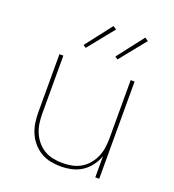

<svg xmlns="http://www.w3.org/2000/svg" viewBox="-136 -852 873 965"><g transform="rotate(20 300.0 -369.0)"><path d="M297 8Q269 8 241.5 2.5Q214 -3 190 -17.5Q166 -32 147.5 -53.5Q129 -75 118 -101Q107 -127 103 -154.5Q99 -182 99 -210V-520H120V-210Q120 -185 123.5 -159.5Q127 -134 137 -110.5Q147 -87 163.5 -67Q180 -47 202 -34Q224 -21 249.5 -16Q275 -11 300 -11Q325 -11 350.5 -16Q376 -21 398 -34Q420 -47 436.5 -67Q453 -87 463 -110.5Q473 -134 476.5 -159.5Q480 -185 480 -210V-520H501V0H480V-113Q470 -85 452 -61Q434 -37 409.5 -21Q385 -5 355.5 1.5Q326 8 297 8ZM382 -595 367 -605 476 -746 494 -734ZM212 -595 197 -605 306 -746 324 -734Z"/></g></svg>

Font: Zed Sans Thin Extended
Style: Regular
Weight: 100
Width: 7
Designer: Belleve Invis
Foundry: Belleve Invis
Version: Version 1.0.0; ttfautohint (v1.8.4)